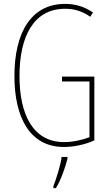

<svg xmlns="http://www.w3.org/2000/svg" viewBox="-20 -744 560 985"><path d="M298 -351V-326H439V-40C402 -26 354 -15 309 -15C149 -15 80 -157 80 -354C80 -556 152 -699 314 -699C355 -699 398 -690 443 -658L457 -680C408 -713 362 -724 314 -724C138 -724 54 -574 54 -354C54 -143 132 10 308 10C355 10 415 -1 464 -24V-351ZM326 71V61H296C292 101 268 175 254 211V221H267C294 176 314 117 326 71Z"/></svg>

Font: Noto Sans Khmer UI ExtraCondensed Thin
Style: Regular
Weight: 100
Width: 2
Designer: Danh Hong and the Monotype Design Team
Foundry: Monotype Imaging Inc.
Version: Version 2.002